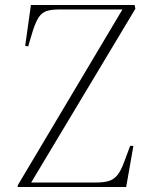

<svg xmlns="http://www.w3.org/2000/svg" viewBox="-20 -750 594 770"><path d="M523 -715 105 -18H364Q396 -18 416 -24Q436 -30 450.5 -47.5Q465 -65 477 -98L502 -165H515L486 0H50L53 -10L471 -712H216Q186 -712 166.5 -705.5Q147 -699 134.5 -679.5Q122 -660 110 -621L93 -564L81 -566L104 -730H520Z"/></svg>

Font: Literata 72pt ExtraLight
Style: Italic
Weight: 200
Italic angle: -2°
Designer: Latin by Veronika Burian and Jose Scaglione. Greek by Irene Vlachou. Cyrillic by Vera Evstafieva
Foundry: TypeTogether
Version: Version 3.002